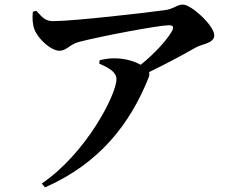

<svg xmlns="http://www.w3.org/2000/svg" viewBox="-20 -763 1040 836"><path d="M412 -486C453 -468 487 -450 487 -418C487 -352 356 -96 162 36L176 53C412 -51 546 -222 627 -425C631 -434 631 -442 629 -449C712 -489 790 -532 834 -557C858 -571 913 -574 913 -609C913 -651 814 -743 776 -743C751 -743 736 -724 699 -719C628 -709 303 -671 211 -671C179 -671 166 -685 138 -716L123 -712C120 -684 122 -655 130 -635C145 -594 202 -542 239 -542C269 -542 283 -569 322 -580C421 -606 672 -653 714 -653C733 -653 739 -648 729 -628C706 -587 653 -530 593 -481C569 -494 531 -508 484 -509C459 -510 437 -506 414 -501Z"/></svg>

Font: Noto Serif CJK HK
Style: Bold
Weight: 700
Designer: Ryoko NISHIZUKA 西塚涼子 (kana & ideographs); Frank Grießhammer (Latin, Greek & Cyrillic); Wenlong ZHANG 张文龙 (bopomofo); San
Foundry: Adobe
Version: Version 2.001;hotconv 1.1.0;makeotfexe 2.6.0